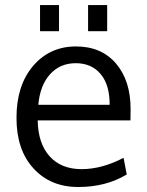

<svg xmlns="http://www.w3.org/2000/svg" viewBox="-20 -730 581 761"><path d="M213.9 -606.4H138.7V-710H213.9ZM404.8 -606.4H329.1V-710H404.8ZM303.2 -59.6Q384.3 -59.6 469.7 -104.5L482.4 -38.6Q400.4 11.2 290 11.2Q179.7 11.2 112.3 -63Q44.9 -136.7 45.4 -263.7Q45.4 -390.6 110.4 -467.8Q175.8 -544.9 278.3 -545.9Q380.9 -546.9 439.5 -478.5Q498 -410.2 497.6 -296.9L497.1 -252.9H129.4Q130.9 -161.1 176.8 -110.4Q222.7 -59.6 303.2 -59.6ZM131.8 -314.5H414.6Q415 -393.6 378.9 -436.5Q342.8 -479.5 280.3 -479.5Q217.8 -479.5 178.2 -435.5Q138.7 -391.6 131.8 -314.5Z"/></svg>

Font: Oxygen-Regular
Style: Regular
Weight: 400
Designer: Vernon Adams
Foundry: Vernon Adams
Version: Version Release 0.2.3 webfont; ttfautohint (v0.93.3-1d66) -l